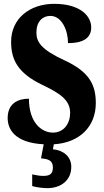

<svg xmlns="http://www.w3.org/2000/svg" viewBox="-20 -744 544 1002"><path d="M226 238C298 238 352 197 352 127C352 73 311 40 256 35L261 9C395 1 480 -83 480 -206C480 -304 444 -370 317 -429C193 -486 170 -526 170 -574C170 -632 202 -661 243 -661C302 -661 335 -586 335 -519C425 -519 456 -553 456 -601C456 -661 398 -724 263 -724C136 -724 38 -648 38 -526C38 -432 73 -363 199 -302C290 -258 346 -224 346 -155C346 -100 314 -52 256 -52C197 -52 131 -104 131 -229C75 -229 20 -205 20 -128C20 -73 53 1 208 9L194 82C229 86 256 91 256 130C256 166 237 174 205 174C190 174 169 171 148 166V227C169 234 210 238 226 238Z"/></svg>

Font: Noto Serif Myanmar ExtraCondensed Black
Style: Regular
Weight: 900
Width: 2
Designer: Ben Mitchell and the Monotype Design Team
Foundry: Monotype Imaging Inc.
Version: Version 2.106